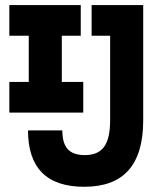

<svg xmlns="http://www.w3.org/2000/svg" viewBox="-20 -713 626 743"><path d="M306.2 9.8Q197.3 9.8 142.8 -44.8Q88.4 -99.4 88.4 -208.5H221.2Q221.2 -158.7 242.2 -135.7Q263.2 -112.8 308.6 -112.8Q359.4 -112.8 382.8 -144.8Q406.2 -176.8 406.2 -247.6V-693.4H534.2V-247.6Q534.2 -118.3 477.4 -54.3Q420.7 9.8 306.2 9.8ZM16.1 -277.3V-396H302.2V-277.3ZM91.3 -277.3V-693.4H219.2V-277.3ZM16.1 -574.7V-693.4H292.5V-574.7ZM334.5 -574.7V-693.4H452.1V-574.7Z"/></svg>

Font: Cascadia Mono
Style: Regular
Weight: 400
Monospace: yes
Designer: Aaron Bell
Foundry: Saja Typeworks
Version: Version 2404.023